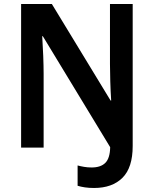

<svg xmlns="http://www.w3.org/2000/svg" viewBox="-20 -827 765 955"><path d="M448 108Q423 108 402.5 105Q382 102 366 97V-4Q381 0 398.5 3Q416 6 436 6Q481 6 504 -17Q527 -40 528 -95L193 -647H190Q193 -603 195 -549.5Q197 -496 197 -460V-93H85V-807H238L530 -327H533Q530 -372 528.5 -422.5Q527 -473 527 -508V-807H640V-101Q640 7 589 57.5Q538 108 448 108Z"/></svg>

Font: Noto Sans Telugu UI SemiCondensed SemiBold
Style: Regular
Weight: 600
Width: 4
Designer: Jelle Bosma - Monotype Design Team
Foundry: Monotype Imaging Inc.
Version: Version 2.005; ttfautohint (v1.8.4.7-5d5b)